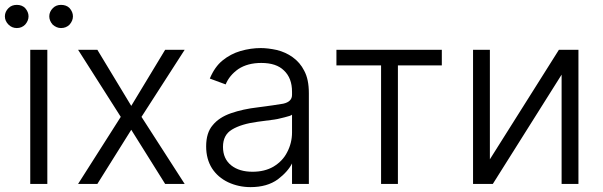

<svg xmlns="http://www.w3.org/2000/svg" viewBox="-43 -752 2472 787"><path d="M151 -548V2H81V-548ZM-8 -651Q-23 -666 -23 -685Q-23 -704 -8 -719Q5 -732 26 -732Q47 -732 60 -719Q74 -703 74 -685Q74 -667 60 -651Q46 -637 26 -637Q6 -637 -8 -651ZM173 -651Q159 -667 159 -685Q159 -704 174 -719Q187 -732 207 -732Q229 -732 242 -719Q256 -703 256 -685Q256 -667 242 -651Q228 -637 207 -637Q189 -637 173 -651Z M634 -548H714L537 -273L714 2H634L495 -220L356 2H277L452 -273L277 -548H356L495 -318Z M892 -5Q850 -25 826 -62Q802 -100 802 -152Q802 -208 829 -239Q855 -271 904 -288Q953 -305 1014 -312Q1084 -321 1118 -327Q1154 -335 1154 -363V-376Q1154 -432 1121 -463Q1090 -494 1028 -494Q972 -494 934 -469Q897 -443 882 -406L817 -430Q837 -478 869 -504Q902 -531 943 -543Q985 -555 1026 -555Q1055 -555 1092 -547Q1128 -538 1156 -518Q1187 -496 1204 -462Q1223 -427 1223 -370V2H1154V-84H1155Q1138 -49 1096 -17Q1052 15 984 15Q935 15 892 -5ZM1078 -69Q1116 -92 1134 -128Q1154 -166 1154 -209V-282Q1149 -277 1123 -271Q1095 -263 1067 -260Q1025 -254 1014 -253Q946 -244 908 -221Q871 -199 871 -150Q871 -101 905 -74Q938 -48 992 -48Q1042 -48 1078 -69Z M1768 -548V-484H1588V2H1519V-484H1336V-548Z M2328 -548V2H2259V-446L1977 2H1896V-548H1965V-99L2248 -548Z"/></svg>

Font: Sinter Normal
Style: Regular
Weight: 350
Foundry: Adobe & rsms
Version: Version 1.000